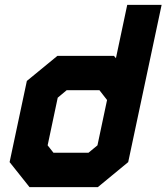

<svg xmlns="http://www.w3.org/2000/svg" viewBox="-20 -770 685 790"><path d="M382.5 0H101.5L19.5 -103L90.5 -437L216 -540H449L457 -530.5L503.5 -750H645L507.5 -103ZM360.5 -67.5H152L97.5 -135.5L156.5 -411.5L227.5 -469.5H426.5L496.5 -381.5L444 -135.5ZM344 -141.5 381 -172 420.5 -358.5 389 -399H254.5L217.5 -368L176 -172L200 -141.5ZM360.5 -67.5 444 -135.5 560.5 -683 496.5 -381.5 426.5 -469.5H227.5L156.5 -411.5L97.5 -135.5L152 -67.5Z"/></svg>

Font: Tourney Thin Black
Style: Italic
Weight: 900
Italic angle: -12°
Version: Version 1.015